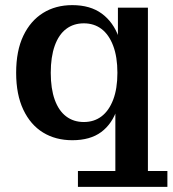

<svg xmlns="http://www.w3.org/2000/svg" viewBox="-20 -538 673 749"><path d="M262 9Q197 9 148 -21Q99 -51 71 -110Q43 -169 43 -254Q43 -340 71 -398.5Q99 -457 148 -487.5Q197 -518 262 -518Q332 -518 377 -485Q422 -452 443.5 -392.5Q465 -333 464 -255L457 -253Q457 -174 437.5 -114.5Q418 -55 375 -23Q332 9 262 9ZM307 -62Q347 -62 376 -84Q405 -106 421.5 -149Q438 -192 438 -254Q438 -316 421.5 -359.5Q405 -403 376 -425Q347 -447 307 -447Q267 -447 238 -425Q209 -403 193.5 -359.5Q178 -316 178 -254Q178 -192 193.5 -149Q209 -106 238 -84Q267 -62 307 -62ZM284 191V129H430V-155L447 -258L440 -334V-508H557V129H633V191Z"/></svg>

Font: Montagu Slab Medium
Style: Regular
Weight: 500
Version: Version 1.000